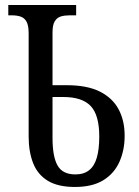

<svg xmlns="http://www.w3.org/2000/svg" viewBox="-20 -734 552 764"><path d="M278 10Q211 10 170.5 -14.5Q130 -39 112 -84.5Q94 -130 94 -191V-601Q94 -633 85.5 -648Q77 -663 62 -668Q47 -673 27 -673H13V-714H283V-673H257Q237 -673 222 -668.5Q207 -664 198 -649.5Q189 -635 189 -605V-395H245Q327 -395 377.5 -369.5Q428 -344 452 -299Q476 -254 476 -194Q476 -136 455 -89.5Q434 -43 390.5 -16.5Q347 10 278 10ZM280 -40Q314 -40 335 -57Q356 -74 365.5 -107.5Q375 -141 375 -191Q375 -276 341 -312Q307 -348 232 -348H189V-185Q189 -111 209 -75.5Q229 -40 280 -40Z"/></svg>

Font: Noto Serif Condensed
Style: Regular
Weight: 400
Width: 3
Designer: Monotype Design Team
Foundry: Monotype Imaging Inc.
Version: Version 2.015